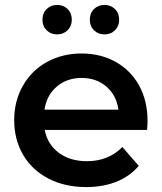

<svg xmlns="http://www.w3.org/2000/svg" viewBox="-20 -759 662 786"><path d="M38.1 -267.1Q38.1 -345.2 73.5 -407.7Q108.9 -470.2 171.9 -505.1Q234.9 -540 314 -540Q392.1 -540 453.6 -505.6Q515.1 -471.2 549.6 -408.7Q584 -346.2 584 -264.2Q584 -251 582 -227.1H163.1Q174.3 -168 220.7 -133.5Q267.1 -99.1 335.9 -99.1Q423.8 -99.1 481 -157.2L547.9 -80.1Q511.7 -37.1 456.8 -15.1Q401.9 6.8 333 6.8Q245.1 6.8 178 -28.1Q110.8 -63 74.5 -125.5Q38.1 -188 38.1 -267.1ZM153.8 -678.2Q153.8 -705.1 170.9 -721.9Q188 -738.8 213.9 -738.8Q239.7 -738.8 256.8 -721.9Q273.9 -705.1 273.9 -678.2Q273.9 -652.3 256.8 -635.3Q239.7 -618.2 213.9 -618.2Q188 -618.2 170.9 -635Q153.8 -651.9 153.8 -678.2ZM162.1 -310.1H464.8Q457 -368.2 416 -404.1Q375 -439.9 314 -439.9Q253.9 -439.9 212.4 -404.5Q170.9 -369.1 162.1 -310.1ZM347.7 -678.2Q347.7 -705.1 364.7 -721.9Q381.8 -738.8 407.7 -738.8Q433.6 -738.8 450.7 -721.9Q467.8 -705.1 467.8 -678.2Q467.8 -652.3 450.9 -635.3Q434.1 -618.2 407.7 -618.2Q381.8 -618.2 364.7 -635Q347.7 -651.9 347.7 -678.2Z"/></svg>

Font: Montserrat SemiBold
Style: Regular
Weight: 600
Designer: Julieta Ulanovsky
Foundry: Julieta Ulanovsky
Version: Version 7.200